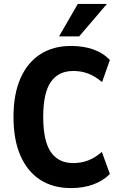

<svg xmlns="http://www.w3.org/2000/svg" viewBox="-20 -951 620 982"><path d="M343 11Q251 11 185.5 -31.5Q120 -74 84.5 -155Q49 -236 49 -353Q49 -469 84.5 -550Q120 -631 186 -673.5Q252 -716 343 -716Q406 -716 456.5 -698.5Q507 -681 542 -644L502 -531Q467 -561 431.5 -574.5Q396 -588 355 -588Q279 -588 240 -532Q201 -476 201 -353Q201 -231 239.5 -174Q278 -117 355 -117Q396 -117 431 -130.5Q466 -144 501 -174L542 -61Q506 -25 455.5 -7Q405 11 343 11ZM282 -765 378 -931H527L385 -765Z"/></svg>

Font: Nunito Sans 10pt Condensed ExtraBold
Style: Regular
Weight: 800
Width: 3
Designer: Vernon Adams
Foundry: Vernon Adams
Version: Version 3.101;gftools[0.9.27]